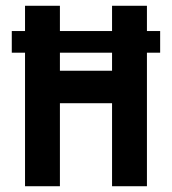

<svg xmlns="http://www.w3.org/2000/svg" viewBox="-20 -645 596 665"><path d="M66.7 0V-462.5H20.8V-537.5H66.7V-625H187.5V-537.5H368.1V-625H488.9V-537.5H534.7V-462.5H488.9V0H368.1V-287.5H187.5V0ZM187.5 -400H368.1V-462.5H187.5Z"/></svg>

Font: Afacad Flux
Style: Bold
Weight: 700
Designer: Kristian Moeller
Foundry: Dicotype
Version: Version 1.100